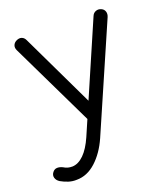

<svg xmlns="http://www.w3.org/2000/svg" viewBox="-165 -650 868 991"><g transform="rotate(-20 269.0 -155.0)"><path d="M86 239Q64 240 42.5 233.5Q21 227 0 215Q-16 205 -20.5 189.5Q-25 174 -14 160Q-4 147 10.5 146.5Q25 146 41 154Q52 161 63 164Q74 167 88 167Q121 166 151.5 136Q182 106 207 49L456 -526Q462 -541 476.5 -546.5Q491 -552 506 -545Q520 -539 524.5 -525Q529 -511 522 -495L272 79Q240 151 191.5 195Q143 239 86 239ZM295 -17Q280 -10 267 -14.5Q254 -19 246 -34L23 -496Q16 -511 21 -524Q26 -537 41 -544Q56 -551 69 -546.5Q82 -542 89 -527L309 -67Q316 -52 313 -38Q310 -24 295 -17Z"/></g></svg>

Font: Comfortaa
Style: Regular
Weight: 400
Designer: Johan Aakerlund
Foundry: Johan Aakerlund
Version: Version 3.104; ttfautohint (v1.8.1.43-b0c9)